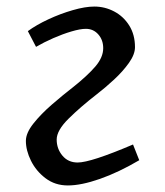

<svg xmlns="http://www.w3.org/2000/svg" viewBox="-20 -552 505 586"><path d="M65 -457Q91 -476 127.5 -493Q164 -510 202 -521Q240 -532 268 -532Q300 -532 328.5 -517Q357 -502 374.5 -474Q392 -446 392 -408Q392 -386 373.5 -360Q355 -334 328 -309Q301 -284 275 -264Q226 -226 189.5 -190Q153 -154 153 -126Q153 -98 170.5 -77Q188 -56 217 -56Q257 -56 386 -111L405 -63Q342 -26 285 -6Q228 14 187 14Q148 14 119 -8Q90 -30 74.5 -61.5Q59 -93 59 -122Q59 -146 82 -175Q105 -204 138.5 -233Q172 -262 203 -286Q247 -321 271 -349Q295 -377 295 -405Q295 -430 280 -447Q265 -464 242 -464Q225 -464 198 -456Q171 -448 142.5 -435.5Q114 -423 90 -409Z"/></svg>

Font: Literata 7pt
Style: Italic
Weight: 400
Italic angle: -2°
Designer: Latin by Veronika Burian and Jose Scaglione. Greek by Irene Vlachou. Cyrillic by Vera Evstafieva
Foundry: TypeTogether
Version: Version 3.002